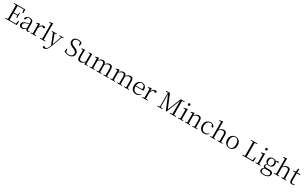

<svg xmlns="http://www.w3.org/2000/svg" viewBox="618 -4167 12403 7803"><g transform="rotate(30 6819.5 -265.5)"><path d="M55 0V-29L160 -38Q161 -103 161 -167Q161 -250 161 -335V-390Q161 -475 161 -559Q161 -624 160 -688L55 -696V-725H580L588 -548H547L522 -691H240Q239 -625 238 -558Q238 -475 238 -385H420L433 -489H466V-249H433L421 -351H238Q238 -253 238 -170Q239 -101 240 -34H539L564 -179H605L597 0Z M839 14Q781 14 741.5 -19Q702 -52 702 -114Q702 -152 719 -182Q736 -212 774.5 -236Q813 -260 877 -279Q919 -292 964 -303Q991 -310 1015 -316V-354Q1015 -411 1002.5 -441Q990 -471 964.5 -483Q939 -495 899 -495Q870 -495 840 -487Q828 -483 815 -478L799 -407Q796 -384 784.5 -374.5Q773 -365 756 -365Q723 -365 716 -398Q732 -458 784 -492Q836 -526 916 -526Q1001 -526 1042.5 -485.5Q1084 -445 1084 -354V-111Q1084 -61 1095.5 -43.5Q1107 -26 1128 -26Q1141 -26 1151 -31.5Q1161 -37 1173 -49L1188 -33Q1173 -9 1151.5 2Q1130 13 1104 13Q1060 13 1039 -17Q1021 -42 1017 -84Q988 -53 962 -32Q934 -9 905 2.5Q876 14 839 14ZM1015 -291Q992 -285 968 -278Q927 -266 891 -253Q826 -229 799.5 -197.5Q773 -166 773 -126Q773 -80 799.5 -56Q826 -32 869 -32Q892 -32 915 -41Q938 -50 967 -73Q988 -90 1015 -115Z M1243 0V-27L1329 -37Q1329 -50 1329 -65Q1330 -106 1330.5 -150Q1331 -194 1331 -227V-285Q1331 -337 1330.5 -378Q1330 -419 1328 -456L1238 -461V-486L1382 -523L1395 -515L1401 -380Q1416 -420 1440 -451Q1467 -487 1500.5 -506.5Q1534 -526 1569 -526Q1597 -526 1618.5 -515.5Q1640 -505 1647 -486Q1646 -461 1634.5 -447Q1623 -433 1598 -433Q1581 -433 1566.5 -441.5Q1552 -450 1535 -468L1525 -476Q1493 -462 1467 -435Q1429 -395 1401 -321V-227Q1401 -194 1401.5 -150Q1402 -106 1403 -65Q1403 -50 1403 -37L1498 -27V0Z M1676 0V-27L1770 -36Q1770 -52 1771 -70Q1771 -109 1771.5 -150.5Q1772 -192 1772 -227V-743L1682 -747V-774L1831 -802L1846 -793L1843 -639V-227Q1843 -192 1843.5 -150.5Q1844 -109 1844 -70Q1845 -52 1845 -36L1936 -27V0Z M2037 271Q2005 271 1979 257.5Q1953 244 1950 220Q1953 202 1968.5 192.5Q1984 183 2004 183Q2022 183 2039.5 192.5Q2057 202 2073 217L2084 228Q2114 212 2140 181Q2179 133 2207 60L2221 25L2021 -477L1953 -484V-512H2192V-484L2100 -476L2253 -61L2329 -271L2401 -476L2305 -484V-512H2506V-484L2438 -477L2243 47Q2213 125 2181 174.5Q2149 224 2113.5 247.5Q2078 271 2037 271Z M3026 15Q2964 15 2909 -2Q2854 -19 2819 -42L2824 -188H2863L2886 -53Q2909 -39 2930 -32Q2969 -19 3022 -19Q3104 -19 3155.5 -56.5Q3207 -94 3207 -168Q3207 -205 3193 -232Q3179 -259 3146.5 -281.5Q3114 -304 3057 -327L3015 -344Q2928 -380 2883 -429.5Q2838 -479 2838 -554Q2838 -617 2868.5 -658.5Q2899 -700 2950.5 -721Q3002 -742 3064 -742Q3122 -742 3163.5 -727.5Q3205 -713 3242 -687L3238 -549H3197L3175 -679Q3159 -688 3144 -693Q3111 -706 3067 -706Q2997 -706 2950.5 -672Q2904 -638 2904 -572Q2904 -514 2938.5 -479.5Q2973 -445 3032 -420L3077 -402Q3153 -371 3196 -340Q3239 -309 3257 -272Q3275 -235 3275 -184Q3275 -123 3243.5 -77.5Q3212 -32 3156 -8.5Q3100 15 3026 15Z M3577 14Q3507 14 3468.5 -30Q3430 -74 3431 -185L3433 -467L3349 -478V-504L3496 -518L3506 -506L3502 -379V-187Q3502 -104 3528.5 -70.5Q3555 -37 3606 -37Q3653 -37 3697 -64Q3737 -88 3770 -128L3771 -469L3688 -477V-504L3834 -518L3844 -506L3840 -379V-35L3917 -27V0L3773 9L3771 -94Q3735 -48 3689 -18Q3639 14 3577 14Z M4006 0V-27L4092 -36Q4092 -49 4092 -65Q4093 -106 4093.5 -150Q4094 -194 4094 -227V-286Q4094 -337 4093.5 -378Q4093 -419 4091 -456L4001 -461V-486L4145 -523L4158 -515L4164 -417Q4207 -468 4251 -495Q4302 -526 4355 -526Q4419 -526 4454 -483Q4473 -459 4482 -418Q4526 -472 4572 -497Q4623 -526 4676 -526Q4743 -526 4779 -483.5Q4815 -441 4815 -340V-227Q4815 -193 4815.5 -149Q4816 -105 4816 -64Q4817 -49 4817 -36L4896 -27V0H4658V-27L4743 -36Q4744 -49 4744 -64Q4745 -105 4745.5 -149Q4746 -193 4746 -227V-338Q4746 -415 4720.5 -445Q4695 -475 4651 -475Q4614 -475 4570 -454Q4531 -436 4486 -388Q4489 -365 4489 -338V-227Q4489 -193 4489.5 -149Q4490 -105 4490 -64Q4491 -49 4491 -36L4570 -27V0H4333V-27L4418 -36Q4419 -49 4419 -64Q4419 -105 4419.5 -149Q4420 -193 4420 -227V-338Q4420 -413 4395.5 -444Q4371 -475 4331 -475Q4293 -475 4249 -452Q4210 -432 4164 -383V-227Q4164 -194 4164.5 -150Q4165 -106 4166 -65Q4166 -49 4166 -36L4244 -27V0Z M4973 0V-27L5059 -36Q5059 -49 5059 -65Q5060 -106 5060.5 -150Q5061 -194 5061 -227V-286Q5061 -337 5060.5 -378Q5060 -419 5058 -456L4968 -461V-486L5112 -523L5125 -515L5131 -417Q5174 -468 5218 -495Q5269 -526 5322 -526Q5386 -526 5421 -483Q5440 -459 5449 -418Q5493 -472 5539 -497Q5590 -526 5643 -526Q5710 -526 5746 -483.5Q5782 -441 5782 -340V-227Q5782 -193 5782.5 -149Q5783 -105 5783 -64Q5784 -49 5784 -36L5863 -27V0H5625V-27L5710 -36Q5711 -49 5711 -64Q5712 -105 5712.5 -149Q5713 -193 5713 -227V-338Q5713 -415 5687.5 -445Q5662 -475 5618 -475Q5581 -475 5537 -454Q5498 -436 5453 -388Q5456 -365 5456 -338V-227Q5456 -193 5456.5 -149Q5457 -105 5457 -64Q5458 -49 5458 -36L5537 -27V0H5300V-27L5385 -36Q5386 -49 5386 -64Q5386 -105 5386.5 -149Q5387 -193 5387 -227V-338Q5387 -413 5362.5 -444Q5338 -475 5298 -475Q5260 -475 5216 -452Q5177 -432 5131 -383V-227Q5131 -194 5131.5 -150Q5132 -106 5133 -65Q5133 -49 5133 -36L5211 -27V0Z M6197 14Q6125 14 6068 -15.5Q6011 -45 5979 -105Q5947 -165 5947 -254Q5947 -337 5980.5 -398Q6014 -459 6069 -492.5Q6124 -526 6189 -526Q6252 -526 6297.5 -499Q6343 -472 6367 -426Q6391 -380 6391 -321Q6391 -285 6385 -261H6022Q6022 -184 6046 -133Q6071 -81 6114.5 -56.5Q6158 -32 6215 -32Q6268 -32 6308 -50.5Q6348 -69 6379 -105L6394 -91Q6361 -42 6312.5 -14Q6264 14 6197 14ZM6022 -292H6280Q6305 -292 6313.5 -305Q6322 -318 6322 -346Q6322 -410 6287 -452.5Q6252 -495 6187 -495Q6141 -495 6103.5 -467Q6066 -439 6044 -388Q6026 -346 6022 -292Z M6481 0V-27L6567 -37Q6567 -50 6567 -65Q6568 -106 6568.5 -150Q6569 -194 6569 -227V-285Q6569 -337 6568.5 -378Q6568 -419 6566 -456L6476 -461V-486L6620 -523L6633 -515L6639 -380Q6654 -420 6678 -451Q6705 -487 6738.5 -506.5Q6772 -526 6807 -526Q6835 -526 6856.5 -515.5Q6878 -505 6885 -486Q6884 -461 6872.5 -447Q6861 -433 6836 -433Q6819 -433 6804.5 -441.5Q6790 -450 6773 -468L6763 -476Q6731 -462 6705 -435Q6667 -395 6639 -321V-227Q6639 -194 6639.5 -150Q6640 -106 6641 -65Q6641 -50 6641 -37L6736 -27V0Z M7192 0V-29L7291 -40L7292 -687L7192 -696V-725H7371L7626 -102L7877 -725H8064V-696L7959 -688Q7958 -624 7958 -559Q7958 -475 7958 -390V-335Q7958 -250 7958 -167Q7958 -103 7959 -38L8066 -29V0H7777V-29L7880 -38Q7882 -102 7882 -166Q7882 -248 7882 -325L7885 -651L7623 0H7593L7324 -651L7329 -393V-40L7433 -29V0Z M8163 0V-27L8250 -36Q8251 -49 8251 -65Q8252 -106 8252.5 -150Q8253 -194 8253 -227V-285Q8253 -335 8252 -377.5Q8251 -420 8249 -457L8158 -461V-487L8313 -523L8325 -515L8323 -378V-227Q8323 -194 8323.5 -150Q8324 -106 8324 -65Q8324 -49 8325 -36L8404 -27V0ZM8279 -655Q8257 -655 8241.5 -669.5Q8226 -684 8226 -707Q8226 -730 8241.5 -745Q8257 -760 8279 -760Q8301 -760 8317.5 -745Q8334 -730 8334 -707Q8334 -684 8317.5 -669.5Q8301 -655 8279 -655Z M8490 0V-27L8576 -36Q8576 -49 8576 -65Q8577 -106 8577.5 -150Q8578 -194 8578 -227V-285Q8578 -337 8577.5 -378Q8577 -419 8575 -456L8485 -461V-486L8629 -523L8642 -515L8647 -417Q8695 -471 8743 -497Q8797 -526 8850 -526Q8914 -526 8950 -483Q8986 -440 8986 -338V-227Q8986 -193 8986.5 -149Q8987 -105 8988 -64Q8988 -49 8988 -36L9067 -27V0H8829V-27L8915 -36Q8915 -49 8915 -64Q8916 -105 8916.5 -149Q8917 -193 8917 -227V-339Q8917 -415 8891.5 -445Q8866 -475 8821 -475Q8787 -475 8739 -454Q8697 -434 8648 -385V-227Q8648 -194 8648.5 -150Q8649 -106 8650 -65Q8650 -49 8650 -36L8728 -27V0Z M9396 14Q9324 14 9269 -17.5Q9214 -49 9183 -108.5Q9152 -168 9152 -250Q9152 -338 9188.5 -400Q9225 -462 9283 -494Q9341 -526 9408 -526Q9451 -526 9488 -510.5Q9525 -495 9552 -466.5Q9579 -438 9590 -399Q9582 -366 9551 -366Q9532 -366 9521 -376Q9510 -386 9505 -408L9483 -480Q9475 -484 9467 -486Q9439 -495 9410 -495Q9358 -495 9316.5 -466Q9275 -437 9251 -384Q9227 -331 9227 -258Q9227 -151 9280.5 -91.5Q9334 -32 9418 -32Q9463 -32 9502.5 -49.5Q9542 -67 9576 -104L9592 -91Q9559 -42 9512.5 -14Q9466 14 9396 14Z M9665 0V-27L9751 -36Q9751 -49 9752 -65Q9752 -106 9752.5 -150Q9753 -194 9753 -227V-743L9663 -747V-774L9810 -802L9826 -793L9823 -639V-416Q9870 -471 9919 -497Q9973 -526 10026 -526Q10091 -526 10127 -483Q10163 -440 10163 -337V-227Q10163 -193 10163.5 -149Q10164 -105 10165 -64Q10166 -49 10166 -36L10244 -27V0H10006V-27L10091 -36Q10091 -49 10091 -64Q10092 -105 10092.5 -149Q10093 -193 10093 -227V-339Q10093 -415 10067.5 -445Q10042 -475 9997 -475Q9962 -475 9914 -454Q9873 -435 9824 -384V-227Q9824 -194 9824.5 -150Q9825 -106 9825 -65Q9826 -49 9826 -36L9904 -27V0Z M10573 14Q10510 14 10454 -15.5Q10398 -45 10363.5 -105Q10329 -165 10329 -255Q10329 -345 10364.5 -405.5Q10400 -466 10456 -496Q10512 -526 10573 -526Q10636 -526 10692 -496Q10748 -466 10783.5 -405.5Q10819 -345 10819 -255Q10819 -165 10783.5 -105Q10748 -45 10692.5 -15.5Q10637 14 10573 14ZM10573 -16Q10651 -16 10696 -77.5Q10741 -139 10741 -254Q10741 -369 10696 -432Q10651 -495 10573 -495Q10496 -495 10451 -432Q10406 -369 10406 -254Q10406 -139 10451 -77.5Q10496 -16 10573 -16Z M11182 0V-29L11287 -38Q11288 -102 11288 -166Q11288 -249 11288 -329V-390Q11288 -475 11288 -559Q11288 -624 11287 -688L11182 -696V-725H11474V-696L11366 -688Q11366 -623 11365 -557Q11365 -471 11365 -373V-316Q11365 -246 11365 -165Q11366 -100 11367 -34H11642L11670 -191H11711L11703 0Z M11792 0V-27L11879 -36Q11880 -49 11880 -65Q11881 -106 11881.5 -150Q11882 -194 11882 -227V-285Q11882 -335 11881 -377.5Q11880 -420 11878 -457L11787 -461V-487L11942 -523L11954 -515L11952 -378V-227Q11952 -194 11952.5 -150Q11953 -106 11953 -65Q11953 -49 11954 -36L12033 -27V0ZM11908 -655Q11886 -655 11870.5 -669.5Q11855 -684 11855 -707Q11855 -730 11870.5 -745Q11886 -760 11908 -760Q11930 -760 11946.5 -745Q11963 -730 11963 -707Q11963 -684 11946.5 -669.5Q11930 -655 11908 -655Z M12323 260Q12251 260 12206.5 243Q12162 226 12141 196.5Q12120 167 12120 128Q12120 81 12153 47Q12179 22 12222 1Q12155 -19 12155 -83Q12155 -114 12174 -142Q12191 -167 12227 -197Q12189 -218 12168 -255Q12145 -294 12145 -348Q12145 -429 12197 -477.5Q12249 -526 12335 -526Q12379 -526 12415 -513Q12444 -503 12465 -485L12589 -522L12605 -511V-460L12488 -463Q12525 -419 12525 -348Q12525 -294 12501.5 -254.5Q12478 -215 12435 -193Q12392 -171 12335 -171Q12285 -171 12246 -187Q12229 -169 12220 -155Q12207 -136 12207 -110Q12207 -84 12225 -67.5Q12243 -51 12284 -51H12431Q12488 -51 12526 -36Q12564 -21 12582.5 8Q12601 37 12601 79Q12601 124 12569.5 166Q12538 208 12476 234Q12414 260 12323 260ZM12242 9Q12212 32 12197 53Q12178 78 12178 116Q12178 170 12216.5 197.5Q12255 225 12327 225Q12431 225 12485 188Q12539 151 12539 97Q12539 62 12514.5 37Q12490 12 12424 12H12300Q12280 12 12263 11Q12252 11 12242 9ZM12334 -200Q12391 -200 12425 -241.5Q12459 -283 12459 -349Q12459 -416 12425 -456.5Q12391 -497 12336 -497Q12280 -497 12246 -456Q12212 -415 12212 -348Q12212 -282 12245 -241Q12278 -200 12334 -200Z M12663 0V-27L12749 -36Q12749 -49 12750 -65Q12750 -106 12750.5 -150Q12751 -194 12751 -227V-743L12661 -747V-774L12808 -802L12824 -793L12821 -639V-416Q12868 -471 12917 -497Q12971 -526 13024 -526Q13089 -526 13125 -483Q13161 -440 13161 -337V-227Q13161 -193 13161.5 -149Q13162 -105 13163 -64Q13164 -49 13164 -36L13242 -27V0H13004V-27L13089 -36Q13089 -49 13089 -64Q13090 -105 13090.5 -149Q13091 -193 13091 -227V-339Q13091 -415 13065.5 -445Q13040 -475 12995 -475Q12960 -475 12912 -454Q12871 -435 12822 -384V-227Q12822 -194 12822.5 -150Q12823 -106 12823 -65Q12824 -49 12824 -36L12902 -27V0Z M13511 14Q13450 14 13421.5 -18Q13393 -50 13393 -115Q13393 -138 13393.5 -156.5Q13394 -175 13394 -201V-475H13291V-505L13396 -513L13420 -667H13469L13465 -512H13611V-475H13464V-116Q13464 -69 13481.5 -47.5Q13499 -26 13533 -26Q13556 -26 13573 -32.5Q13590 -39 13610 -50L13624 -33Q13604 -10 13576 2Q13548 14 13511 14Z"/></g></svg>

Font: Early Summer Mincho Light
Style: Regular
Weight: 300
Designer: GuiWonder
Version: Version 1.002